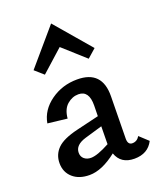

<svg xmlns="http://www.w3.org/2000/svg" viewBox="-134 -791 731 881"><g transform="rotate(-20 231.5 -351.0)"><path d="M222 -593 115 -497 73 -534 222 -708 371 -534 329 -497ZM421 -86 463 -47Q436 6 370 6Q304 6 284 -51Q212 6 151 6Q100 6 69.5 -21Q39 -48 39 -92Q39 -134 68 -163Q97 -192 169 -209L278 -235L279 -287Q280 -360 228 -360Q198 -360 173 -338.5Q148 -317 144 -272L49 -283Q60 -345 116.5 -385.5Q173 -426 246 -426Q368 -426 366 -300L363 -94Q363 -64 385 -64Q408 -64 421 -86ZM184 -66Q215 -66 276 -99V-111L277 -186L192 -161Q138 -145 138 -107Q138 -88 151 -77Q164 -66 184 -66Z"/></g></svg>

Font: EauTest Semibold
Style: Regular
Weight: 600
Designer: Christian Thalmann (Catharsis Fonts)
Version: Version 0.001;PS 000.001;hotconv 1.0.88;makeotf.lib2.5.64775